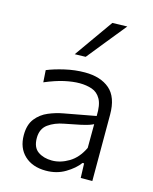

<svg xmlns="http://www.w3.org/2000/svg" viewBox="-118 -856 753 944"><g transform="rotate(15 259.0 -384.0)"><path d="M207 10Q138.5 10 98 -28Q57.5 -66 57.5 -131.5Q57.5 -184.5 82.2 -215.8Q107 -247 144 -262.5Q181 -278 217.5 -284.5L379.5 -314.5Q381.5 -371.5 365.2 -400.2Q349 -429 320.5 -438.8Q292 -448.5 257.5 -448.5Q223 -448.5 180.2 -439Q137.5 -429.5 83 -406.5L79 -467.5Q115 -482.5 166.8 -494.5Q218.5 -506.5 269 -506.5Q349 -506.5 395.2 -466.8Q441.5 -427 441.5 -338V0H382.5L380 -73.5H372Q348.5 -41.5 305.2 -15.8Q262 10 207 10ZM223 -46Q266 -46 308.8 -71.5Q351.5 -97 377.5 -151.5L378 -272.5Q369.5 -268 355.5 -263.2Q341.5 -258.5 313.5 -252.2Q285.5 -246 235 -236.5Q188 -228 155.5 -204.5Q123 -181 123 -134Q123 -86 151.8 -66Q180.5 -46 223 -46ZM196.5 -580Q231.5 -629.5 266.5 -679Q301.5 -728 335.5 -776.5L411 -778.5Q370 -728 330.5 -679Q291 -630 252 -581.5Z"/></g></svg>

Font: Heraclito Light
Style: Regular
Weight: 300
Designer: Kostas Bartsokas (font) & Cristiano Sobral (main changes)
Foundry: Kostas Bartsokas (font) & Cristiano Sobral (main changes)
Version: Version 1.00;July 8, 2020;FontCreator 13.0.0.2655 64-bit